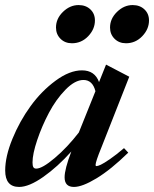

<svg xmlns="http://www.w3.org/2000/svg" viewBox="-31 -720 602 751"><path d="M461.9 -550.8Q434.6 -550.8 417 -568.4Q399.4 -585.9 399.4 -612.3Q399.4 -647 426.8 -673.6Q454.1 -700.2 487.8 -700.2Q516.1 -700.2 533.9 -683.3Q551.8 -666.5 551.8 -640.1Q551.8 -606 525.4 -578.4Q499 -550.8 461.9 -550.8ZM250.5 -550.8Q223.1 -550.8 205.6 -568.4Q188 -585.9 188 -612.3Q188 -647 215.3 -673.6Q242.7 -700.2 276.4 -700.2Q304.7 -700.2 322.5 -683.3Q340.3 -666.5 340.3 -640.1Q340.3 -606 314 -578.4Q287.6 -550.8 250.5 -550.8ZM43.9 11.2Q-10.7 11.2 -10.7 -53.2Q-10.7 -107.9 17.6 -177Q45.9 -246.1 88.6 -304.9Q131.3 -363.8 186.3 -404.3Q241.2 -444.8 289.6 -444.8Q339.8 -444.8 356.4 -398.9L383.8 -467.3L474.6 -419.9L365.2 -142.1Q342.8 -87.4 342.8 -74.7Q342.8 -70.3 346.2 -70.3Q351.6 -70.3 363.3 -75.7Q375 -81.1 399.4 -97.9Q423.8 -114.7 454.1 -140.6L470.7 -123Q402.8 -56.6 346.9 -22.7Q291 11.2 258.3 11.2Q221.7 11.2 221.7 -26.4Q221.7 -58.6 248 -127.4Q194.3 -67.4 138.4 -28.1Q82.5 11.2 43.9 11.2ZM96.2 -84.5Q96.2 -71.8 99.4 -66.2Q102.5 -60.5 110.8 -60.5Q134.3 -60.5 183.3 -102.1Q232.4 -143.6 277.3 -201.7L342.3 -363.3Q331.1 -407.2 295.4 -407.2Q262.2 -407.2 225.1 -369.1Q188 -331.1 160.4 -278.8Q132.8 -226.6 114.5 -172.1Q96.2 -117.7 96.2 -84.5Z"/></svg>

Font: Elstob
Style: Bold Italic
Weight: 700
Italic angle: -20°
Designer: Peter S. Baker
Version: Version 1.015